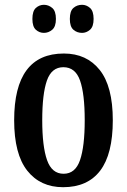

<svg xmlns="http://www.w3.org/2000/svg" viewBox="-20 -770 529 800"><path d="M243 10Q148 10 93.5 -59Q39 -128 39 -269Q39 -547 246 -547Q341 -547 395.5 -478.5Q450 -410 450 -269Q450 -128 397.5 -59Q345 10 243 10ZM245 -46Q294 -46 313.5 -103Q333 -160 333 -269Q333 -379 313.5 -434.5Q294 -490 244 -490Q195 -490 175.5 -434.5Q156 -379 156 -269Q156 -160 176 -103Q196 -46 245 -46ZM322 -633Q301 -633 286 -646Q271 -659 271 -691Q271 -724 286 -737Q301 -750 322 -750Q340 -750 355 -737Q370 -724 370 -691Q370 -659 355 -646Q340 -633 322 -633ZM163 -633Q144 -633 129.5 -646Q115 -659 115 -691Q115 -724 129.5 -737Q144 -750 163 -750Q182 -750 197.5 -737Q213 -724 213 -691Q213 -659 197.5 -646Q182 -633 163 -633Z"/></svg>

Font: Noto Serif Khmer ExtraCondensed SemiBold
Style: Regular
Weight: 600
Width: 2
Designer: Danh Hong and the Monotype Design Team
Foundry: Monotype Imaging Inc.
Version: Version 2.004; ttfautohint (v1.8.4.7-5d5b)